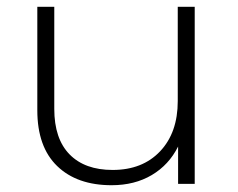

<svg xmlns="http://www.w3.org/2000/svg" viewBox="-20 -542 701 566"><path d="M554 -522H504V-244C504 -182 486.7 -132.7 452 -96C417.3 -59.3 370.7 -41 312 -41C257.3 -41 215 -56.3 185 -87C155 -117.7 140 -162.3 140 -221V-522H90V-217C90 -145 109.5 -90.2 148.5 -52.5C187.5 -14.8 241 4 309 4C354.3 4 393.8 -6 427.5 -26C461.2 -46 487 -74 505 -110V0H554Z"/></svg>

Font: Montserrat Custom ExtraLight
Style: Regular
Weight: 300
Designer: Julieta Ulanovsky
Foundry: Julieta Ulanovsky
Version: Version 7.200